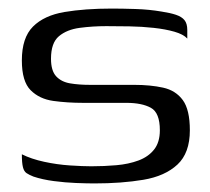

<svg xmlns="http://www.w3.org/2000/svg" viewBox="-20 -424 490 448"><path d="M200 4Q183 4 157.5 3Q132 2 105.5 -1.5Q79 -5 58 -12Q48 -16 42 -20Q36 -24 33.5 -34Q31 -44 31 -64Q53 -53 83 -46.5Q113 -40 143 -38Q173 -36 193 -36Q223 -36 251.5 -38.5Q280 -41 303 -49.5Q326 -58 339.5 -75Q353 -92 353 -120Q353 -161 332 -172.5Q311 -184 275 -184H174Q137 -184 104.5 -188.5Q72 -193 51.5 -213.5Q31 -234 31 -283Q31 -336 57 -362Q83 -388 130.5 -396Q178 -404 241 -404Q264 -404 296 -403Q328 -402 357 -397Q377 -394 390.5 -389.5Q404 -385 410.5 -377Q417 -369 417 -354V-334Q408 -344 387 -350Q366 -356 338.5 -359Q311 -362 282 -362.5Q253 -363 228 -363Q196 -363 166 -359Q136 -355 117.5 -339.5Q99 -324 99 -287Q99 -259 111 -246Q123 -233 143.5 -229.5Q164 -226 190 -226H293Q331 -226 360.5 -219.5Q390 -213 406.5 -190.5Q423 -168 423 -120Q423 -67 394 -40Q365 -13 314.5 -4.5Q264 4 200 4Z"/></svg>

Font: Genos
Style: Regular
Weight: 400
Designer: Robert E. Leuschke
Foundry: Robert E. Leuschke
Version: Version 1.010